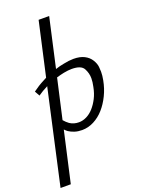

<svg xmlns="http://www.w3.org/2000/svg" viewBox="-218 -841 917 1233"><g transform="rotate(-20 240.0 -224.5)"><path d="M-27 307 116 -337Q115 -336 113 -335Q79 -318 49 -297L30 -331Q66 -358 107 -379Q118 -385 128 -390L210 -756H282L207 -421Q237 -431 266 -436Q304 -444 334 -444Q378 -444 407.5 -429Q437 -414 453 -388Q469 -362 471 -339Q473 -316 473 -306Q473 -279 467 -249Q457 -196 434.5 -150Q412 -104 381.5 -69.5Q351 -35 312 -15Q273 5 231 5Q204 5 181.5 -2Q159 -9 141 -21Q130 -29 121 -39L43 307ZM246 -381Q222 -376 195 -368L134 -98Q149 -80 167 -67Q194 -49 229 -49Q256 -49 282 -62Q308 -75 329.5 -99Q351 -123 368 -156Q385 -189 393 -231Q400 -263 400 -288Q400 -323 382.5 -355Q365 -387 301 -387Q277 -387 246 -381Z"/></g></svg>

Font: Isabella Sans
Style: Italic
Weight: 400
Italic angle: -12°
Designer: Christian Thalmann (Catharsis Fonts), Cristiano Sobral
Foundry: The Isabella Sans Project Authors
Version: Version 2.026; ttfautohint (v1.8.4.7-5d5b-dirty)